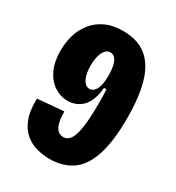

<svg xmlns="http://www.w3.org/2000/svg" viewBox="-167 -776 819 893"><g transform="rotate(30 243.0 -329.5)"><path d="M233 14Q201 14 166.5 5.5Q132 -3 103.5 -26Q75 -49 58 -91Q41 -133 43 -200L183 -212Q183 -181 187.5 -160Q192 -139 199.5 -127.5Q207 -116 217 -111Q227 -106 237 -106Q256 -106 268.5 -119.5Q281 -133 288.5 -160Q296 -187 299.5 -226.5Q303 -266 303 -318Q303 -331 303 -345Q303 -359 302.5 -373Q302 -387 301 -399H288Q285 -364 275.5 -338Q266 -312 250.5 -295.5Q235 -279 214.5 -270.5Q194 -262 171 -262Q132 -262 98.5 -284Q65 -306 45.5 -348Q26 -390 26 -449Q26 -492 37.5 -531.5Q49 -571 74 -603Q99 -635 138.5 -654Q178 -673 234 -673Q312 -673 360 -634.5Q408 -596 430 -520Q452 -444 452 -331Q452 -206 427 -130Q402 -54 353 -20Q304 14 233 14ZM231 -361Q246 -361 257 -373.5Q268 -386 273 -408.5Q278 -431 278 -459Q278 -485 273.5 -507.5Q269 -530 259 -543.5Q249 -557 232 -557Q218 -557 208.5 -548Q199 -539 193 -524.5Q187 -510 184.5 -492.5Q182 -475 182 -459Q182 -432 187.5 -409.5Q193 -387 204.5 -374Q216 -361 231 -361Z"/></g></svg>

Font: Bricolage Grotesque 24pt Condensed ExtraBold
Style: Regular
Weight: 800
Width: 3
Designer: Mathieu Triay
Foundry: Atelier Triay
Version: Version 1.001;gftools[0.9.33.dev8+g029e19f]